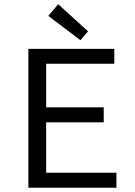

<svg xmlns="http://www.w3.org/2000/svg" viewBox="-20 -887 640 907"><path d="M114 0V-656H520V-586H198V-380H470V-309H198V-71H530V0ZM360 -697 208 -812 255 -867 396 -739Z"/></svg>

Font: Source Code Pro
Style: Regular
Weight: 400
Monospace: yes
Designer: Paul D. Hunt, Teo Tuominen
Foundry: Adobe Systems Incorporated
Version: Version 1.018;hotconv 1.0.116;makeotfexe 2.5.65601